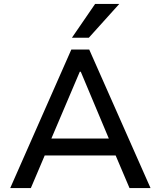

<svg xmlns="http://www.w3.org/2000/svg" viewBox="-20 -957 817 977"><path d="M32 0 343 -705H434L746 0H639L554 -200L602 -166H175L222 -200L137 0ZM386 -592 232 -230 208 -252H569L543 -230L391 -592ZM346 -765 464 -937H587L432 -765Z"/></svg>

Font: Nunito Sans 12pt ExtraLight 7pt Medium
Style: Regular
Weight: 500
Version: Version 3.101;gftools[0.9.27]